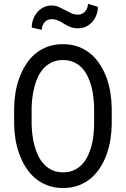

<svg xmlns="http://www.w3.org/2000/svg" viewBox="-20 -945 640 975"><path d="M547.4 -314.5V-395.5Q546.9 -433.6 540.8 -472.7Q534.7 -511.7 522 -547.9Q508.8 -584 489 -615.5Q469.2 -647 441.9 -670.4Q414.6 -693.8 378.9 -707.3Q343.3 -720.7 299.3 -720.7Q255.4 -720.7 220 -707.3Q184.6 -693.8 157.2 -670.4Q129.9 -646.5 110.1 -615Q90.3 -583.5 77.6 -547.4Q64.5 -511.2 58.3 -472.4Q52.2 -433.6 51.8 -395.5V-314.5Q52.2 -276.4 58.6 -237.8Q64.9 -199.2 78.1 -163.1Q90.8 -127 110.8 -95.5Q130.9 -64 158.2 -40.5Q185.5 -17.1 220.9 -3.7Q256.3 9.8 300.3 9.8Q344.2 9.8 379.6 -3.7Q415 -17.1 442.4 -40.5Q469.7 -64 489.5 -95.2Q509.3 -126.5 522 -162.6Q534.7 -198.7 540.8 -237.5Q546.9 -276.4 547.4 -314.5ZM458 -396.5V-314.5Q457.5 -289.1 454.8 -261.2Q452.1 -233.4 445.3 -206.5Q438 -179.2 426.5 -154.5Q415 -129.9 397.9 -111.3Q380.4 -92.3 356.2 -81.1Q332 -69.8 300.3 -69.8Q268.6 -69.8 244.6 -81.1Q220.7 -92.3 203.1 -111.3Q185.5 -129.9 173.8 -154.8Q162.1 -179.7 154.8 -207Q147.5 -233.9 144.3 -261.7Q141.1 -289.6 140.6 -314.5V-396.5Q141.1 -421.4 144.3 -449Q147.5 -476.6 154.8 -503.9Q161.6 -530.8 173.3 -555.4Q185.1 -580.1 202.6 -599.1Q220.2 -617.7 244.1 -628.9Q268.1 -640.1 299.3 -640.1Q331.1 -640.1 355 -629.2Q378.9 -618.2 396.5 -599.6Q414.1 -580.6 425.8 -555.9Q437.5 -531.2 444.8 -504.4Q451.7 -477.1 454.6 -449.5Q457.5 -421.9 458 -396.5ZM477.1 -910.6 426.8 -925.3Q426.8 -914.1 422.6 -904.1Q418.5 -894 412.1 -886.7Q405.3 -879.4 396 -875Q386.7 -870.6 376.5 -870.6Q357.4 -870.6 341.6 -877.9Q325.7 -885.3 310.5 -894Q294.9 -902.3 278.6 -909.7Q262.2 -917 241.7 -917Q219.2 -917 200.9 -907.7Q182.6 -898.4 169.4 -883.3Q156.2 -867.7 148.7 -847.4Q141.1 -827.1 141.1 -805.2L191.9 -793.5Q192.4 -815.9 206.3 -831.8Q220.2 -847.7 241.7 -847.7Q254.9 -847.7 265.6 -844.2Q276.4 -840.8 286.1 -835.9Q295.4 -830.6 304.7 -824.5Q314 -818.4 324.7 -813.5Q335 -808.1 347.7 -804.7Q360.4 -801.3 376.5 -801.3Q398.4 -801.3 417 -810.1Q435.5 -818.8 448.7 -834Q461.9 -848.6 469.5 -868.7Q477.1 -888.7 477.1 -910.6Z"/></svg>

Font: Roboto Mono
Style: Regular
Weight: 400
Monospace: yes
Designer: Google
Version: Version 3.000